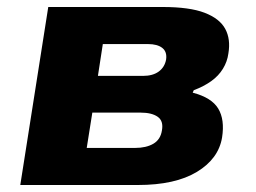

<svg xmlns="http://www.w3.org/2000/svg" viewBox="-20 -529 731 549"><path d="M38 0 118 -509H445Q522 -509 565 -492.5Q608 -476 624 -446.5Q640 -417 633 -376Q630 -353 617.5 -332.5Q605 -312 584 -297Q563 -282 534 -271L531 -264Q585 -250 604 -218.5Q623 -187 615 -136Q605 -75 543 -37.5Q481 0 374 0ZM228 -106H366Q398 -106 418.5 -118Q439 -130 443 -156Q448 -183 431 -195Q414 -207 382 -207H244ZM260 -312H389Q417 -312 434 -324.5Q451 -337 455 -359Q458 -381 444 -392Q430 -403 403 -403H274Z"/></svg>

Font: Nunito Sans 6pt Black
Style: Italic
Weight: 900
Italic angle: -9°
Version: Version 3.101;gftools[0.9.27]